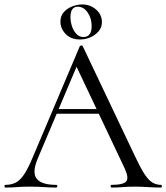

<svg xmlns="http://www.w3.org/2000/svg" viewBox="-23 -841 746 861"><path d="M213 -331 228 -352H434L441 -331ZM699 -12Q703 -12 703 -6Q703 0 699 0Q670 0 640 -2Q610 -4 582 -4Q551 -4 528 -2Q505 0 477 0Q473 0 473 -6Q473 -12 477 -12Q530 -12 543 -27.5Q556 -43 536 -86L314 -555L339 -586L145 -127Q120 -66 142 -39Q164 -12 229 -12Q234 -12 234 -6Q234 0 229 0Q199 0 174 -2Q149 -4 111 -4Q75 -4 53.5 -2Q32 0 1 0Q-3 0 -3 -6Q-3 -12 1 -12Q28 -12 48 -22.5Q68 -33 85.5 -59.5Q103 -86 124 -136L335 -634Q337 -637 342 -637Q347 -637 348 -634L584 -137Q607 -88 625 -60.5Q643 -33 660.5 -22.5Q678 -12 699 -12ZM336 -664Q295 -664 271.5 -688.5Q248 -713 248 -744Q248 -770 263.5 -787Q279 -804 301.5 -812.5Q324 -821 346 -821Q382 -821 408 -798Q434 -775 434 -742Q434 -718 419 -700.5Q404 -683 382 -673.5Q360 -664 336 -664ZM351 -675Q388 -675 388 -724Q388 -759 370 -785Q352 -811 326 -811Q293 -811 293 -764Q293 -743 300 -722.5Q307 -702 320 -688.5Q333 -675 351 -675Z"/></svg>

Font: Cormorant Light
Style: Regular
Weight: 400
Version: Version 4.000